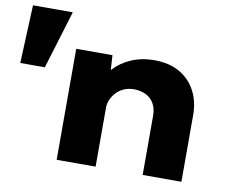

<svg xmlns="http://www.w3.org/2000/svg" viewBox="-138 -804 1147 908"><g transform="rotate(10 435.0 -350.0)"><path d="M-62 -421 -50 -700H141L56 -421ZM187 0V-533H361L369 -399L324 -388Q336 -430 368.5 -465.5Q401 -501 450.5 -522.5Q500 -544 561 -544Q632 -544 682 -515.5Q732 -487 759 -436.5Q786 -386 786 -320V0H600V-284Q600 -318 586.5 -342Q573 -366 549 -378.5Q525 -391 491 -392Q463 -392 441 -382Q419 -372 404.5 -356Q390 -340 382 -321.5Q374 -303 374 -285V0H281Q238 0 214.5 0Q191 0 187 0Z"/></g></svg>

Font: Lexend Mega ExtraBold
Style: Regular
Weight: 800
Designer: Bonnie Shaver-Troup, Thomas Jockin
Foundry: Lexend
Version: Version 1.007